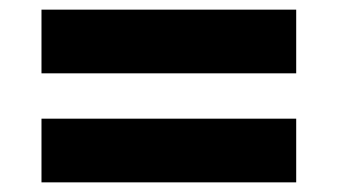

<svg xmlns="http://www.w3.org/2000/svg" viewBox="-20 -463 700 398"><path d="M66 -443H594V-311H66ZM66 -217H594V-85H66Z"/></svg>

Font: Archivo Black
Style: Regular
Weight: 400
Designer: Hector Gatti
Foundry: Omnibus-Type
Version: Version 1.101; ttfautohint (v1.8)